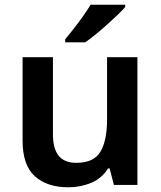

<svg xmlns="http://www.w3.org/2000/svg" viewBox="-20 -786 684 816"><path d="M564 -543V0H464L446 -70H439Q413 -28 367.5 -9Q322 10 271 10Q180 10 128 -37Q76 -84 76 -188V-543H205V-215Q205 -155 229 -124.5Q253 -94 304 -94Q379 -94 407 -141.5Q435 -189 435 -278V-543ZM512 -756Q500 -742 479 -722Q458 -702 433.5 -680Q409 -658 385 -638.5Q361 -619 342 -606H257V-619Q273 -638 293 -663.5Q313 -689 332.5 -716.5Q352 -744 365 -766H512Z"/></svg>

Font: Noto Sans Sora Sompeng SemiBold
Style: Regular
Weight: 600
Version: Version 2.101